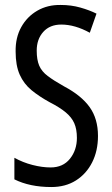

<svg xmlns="http://www.w3.org/2000/svg" viewBox="-20 -744 453 774"><path d="M375 -196Q375 -136 351.5 -89.5Q328 -43 286 -16.5Q244 10 187 10Q100 10 38 -21V-108Q72 -89 111 -79Q150 -69 184 -69Q234 -69 262 -104Q290 -139 290 -188Q290 -223 279.5 -247Q269 -271 245 -291Q221 -311 180 -332Q138 -355 107 -380.5Q76 -406 59.5 -443Q43 -480 43 -536Q42 -592 65.5 -634.5Q89 -677 130.5 -701Q172 -725 225 -724Q267 -724 304 -713.5Q341 -703 369 -689L342 -612Q282 -645 227 -645Q181 -645 154.5 -615.5Q128 -586 128 -540Q128 -503 138 -479.5Q148 -456 172.5 -437.5Q197 -419 238 -396Q308 -359 341.5 -312Q375 -265 375 -196Z"/></svg>

Font: Noto Sans Lao ExtraCondensed
Style: Regular
Weight: 400
Width: 2
Designer: Monotype Design Team
Foundry: Monotype Imaging Inc.
Version: Version 2.003; ttfautohint (v1.8.4.7-5d5b)